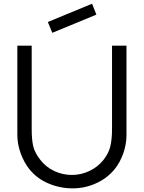

<svg xmlns="http://www.w3.org/2000/svg" viewBox="-20 -995 771 1030"><path d="M260.5 -819 236.5 -877 474 -975 497 -916.5ZM658.5 -270Q658.5 -246 654.2 -221.5Q650 -197 641.8 -173.5Q633.5 -150 621.8 -128Q610 -106 595 -87.5Q555 -38.5 495 -11.5Q435.5 15.5 370 15.5Q301.5 15.5 239.5 -11Q178 -37 137.5 -87.5Q108.5 -124 90.5 -173.5Q73 -223.5 73 -270V-750H150V-306Q150 -245.5 158 -211.5Q166 -176 197 -136.5Q226 -99 271 -77.5Q316.5 -56.5 365.5 -56.5Q415 -56.5 459.8 -77.8Q504.5 -99 534.5 -136.5Q564 -174 572 -210.5Q581 -247 581 -306V-750H658.5Z"/></svg>

Font: Russisch Sans
Style: Regular
Weight: 400
Designer: Michael Sharanda (font) & Cristiano Sobral (main changes)
Foundry: Michael Sharanda
Version: Version 2.00;October 25, 2020;FontCreator 13.0.0.2681 64-bit